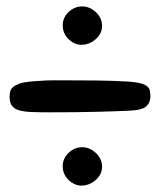

<svg xmlns="http://www.w3.org/2000/svg" viewBox="-20 -650 499 600"><path d="M384 -304Q338 -302 278 -300.5Q218 -299 136 -299Q102 -299 78 -300Q54 -301 39 -305.5Q24 -310 17 -320Q10 -330 10 -348Q10 -357 12 -364.5Q14 -372 21 -378Q28 -384 40.5 -388.5Q53 -393 73 -395Q88 -396 99.5 -397Q111 -398 122 -398.5Q133 -399 145.5 -399Q158 -399 175 -399Q229 -399 279 -398.5Q329 -398 383 -395Q407 -393 420 -389.5Q433 -386 440 -380Q447 -374 448.5 -366Q450 -358 450 -348Q450 -330 437.5 -318Q425 -306 384 -304ZM237 -190Q260 -190 279.5 -172Q299 -154 299 -129Q299 -105 279 -87.5Q259 -70 234 -70Q213 -70 194.5 -87.5Q176 -105 176 -131Q176 -155 194.5 -172.5Q213 -190 237 -190ZM237 -630Q260 -630 279.5 -612Q299 -594 299 -569Q299 -545 279 -527.5Q259 -510 234 -510Q213 -510 194.5 -527.5Q176 -545 176 -571Q176 -595 194.5 -612.5Q213 -630 237 -630Z"/></svg>

Font: Sniglet
Style: Regular
Weight: 400
Designer: Haley Fiege
Foundry: Haley Fiege, Pablo Impallari, Brenda Gallo
Version: Version 2.000; ttfautohint (v0.95) -l 8 -r 50 -G 200 -x 14 -